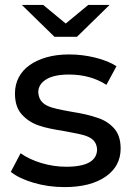

<svg xmlns="http://www.w3.org/2000/svg" viewBox="-20 -757 541 783"><path d="M24 -56 64 -132Q99 -107 149 -92Q199 -77 250 -77Q376 -77 376 -149Q374 -168 365.5 -179.5Q357 -191 341 -198.5Q325 -206 301 -211Q277 -216 244 -222Q212 -227 185.5 -232.5Q159 -238 139 -245Q99 -258 70 -289Q41 -320 41 -376Q41 -412 56.5 -441.5Q72 -471 101 -491.5Q130 -512 170.5 -523.5Q211 -535 262 -535Q316 -535 368.5 -522Q421 -509 455 -487L414 -411Q349 -453 261 -453Q200 -453 168 -433Q136 -413 136 -380Q138 -359 147 -346.5Q156 -334 172.5 -326Q189 -318 214 -312.5Q239 -307 273 -301Q337 -291 376 -277Q416 -265 444 -235Q472 -205 472 -151Q472 -79 410.5 -36.5Q349 6 243 6Q177 6 117.5 -11.5Q58 -29 24 -56ZM427 -737 294 -607H202L69 -737H156L248 -661L340 -737Z"/></svg>

Font: CMG Sans Medium
Style: Regular
Weight: 500
Designer: Julieta Ulanovsky
Foundry: Julieta Ulanovsky
Version: Version 7.200